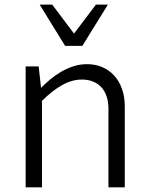

<svg xmlns="http://www.w3.org/2000/svg" viewBox="-20 -802 644 822"><path d="M89.8 -517.6H145.5L155.8 -425.8Q172.9 -443.4 194.3 -461.4Q215.8 -479.5 240.7 -494.1Q265.6 -508.8 293.9 -518.1Q322.3 -527.3 353 -527.3Q388.2 -527.3 417.7 -514.6Q447.3 -502 468.8 -478.5Q490.2 -455.1 502.2 -421.6Q514.2 -388.2 514.2 -346.7V0H444.3V-336.4Q444.3 -367.2 436 -390.6Q427.7 -414.1 412.8 -429.7Q397.9 -445.3 377 -453.4Q356 -461.4 331.1 -461.4Q287.6 -461.4 245.1 -437.3Q202.6 -413.1 159.7 -370.1V0H89.8ZM441.9 -782.2 332.5 -605.5H258.8L149.9 -782.2H203.6L296.9 -658.2L390.6 -782.2Z"/></svg>

Font: Proza Libre
Style: Light
Weight: 300
Designer: Jasper de Waard
Foundry: Jasper de Waard
Version: Version 1.000; ttfautohint (v1.4.1.8-43bc)